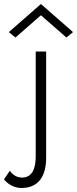

<svg xmlns="http://www.w3.org/2000/svg" viewBox="-98 -717 384 957"><path d="M106 -641 233 -530 266 -557 106 -697 -54 -557 -21 -530ZM-49 134 -78 177C-63 196 -33 220 9 220C94 220 132 161 132 69V-460H80V63C80 124 62 168 12 168C-12 168 -33 157 -49 134Z"/></svg>

Font: Jost Light
Style: Regular
Weight: 300
Version: Version 3.710